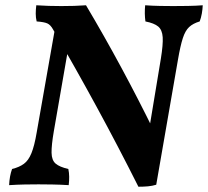

<svg xmlns="http://www.w3.org/2000/svg" viewBox="-20 -699 789 728"><path d="M25.8 -58.3Q52.9 -64.9 70.4 -77.7Q88 -90.4 99.2 -118.2Q110.5 -145.9 119 -196L192.3 -612.6L254.8 -608.4L184 -200.8Q175 -148.3 175.5 -119.8Q176 -91.4 191 -78.6Q206 -65.8 239.1 -58.3Q242.1 -44.1 242.3 -28.9Q242.5 -13.7 240.5 3Q208.4 1 178.2 0.5Q147.9 0 126.3 0Q100.7 0 73.9 0.5Q47.1 1 14.6 3Q16.1 -32 25.8 -58.3ZM117.6 -679Q140.9 -677.5 165.1 -676.7Q189.3 -676 212.5 -676Q236.7 -676 261.5 -676.7Q286.3 -677.5 306.1 -679Q374.3 -564.3 440.2 -442.2Q506.1 -320 564.7 -200.2L504.8 9Q427.8 -144.3 347.5 -291.9Q267.2 -439.6 181.2 -587.3Q171.7 -604.7 159.5 -610.2Q147.2 -615.7 119 -617.7Q115.5 -631.9 115.5 -647.1Q115.5 -662.3 117.6 -679ZM530.4 -679Q558.7 -677 587.1 -676.5Q615.5 -676 636.1 -676Q662.2 -676 692.6 -676.5Q723 -677 748.7 -679Q748.2 -664.3 745.2 -647.3Q742.1 -630.3 737.1 -617.7Q711.9 -610.2 697.1 -596.4Q682.3 -582.7 673.1 -554Q663.8 -525.3 654.8 -472.8L572.4 1.4Q557.6 6 541.1 7.5Q524.7 9 504.8 9L537.9 -162.4L590.1 -477.6Q598.6 -530.1 596.9 -557.8Q595.1 -585.6 579.9 -598.4Q564.6 -611.2 531.4 -617.7Q529.4 -631.9 529.1 -647.6Q528.9 -663.3 530.4 -679Z"/></svg>

Font: Vollkorn
Style: Italic
Weight: 400
Italic angle: -11°
Designer: Friedrich Althausen
Foundry: Friedrich Althausen
Version: Version 5.001